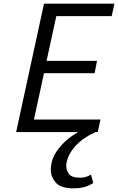

<svg xmlns="http://www.w3.org/2000/svg" viewBox="-20 -720 644 1047"><path d="M513 0H68L220 -700H604L589 -632H287L234 -388H509L496 -321H220L165 -68H528ZM381 307Q311 307 284 275.5Q257 244 257 205Q257 188 261 169Q271 118 323 63.5Q375 9 480 -37L500 0Q429 34 391 76.5Q353 119 344 163Q341 175 341 185Q341 207 355.5 228Q370 249 417 249Q433 249 447.5 245Q462 241 476 232L489 278Q463 294 437.5 300.5Q412 307 381 307Z"/></svg>

Font: Isabella Sans
Style: Italic
Weight: 400
Italic angle: -12°
Designer: Christian Thalmann (Catharsis Fonts), Cristiano Sobral
Foundry: The Isabella Sans Project Authors
Version: Version 2.026; ttfautohint (v1.8.4.7-5d5b-dirty)